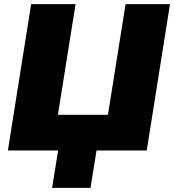

<svg xmlns="http://www.w3.org/2000/svg" viewBox="-20 -725 839 925"><path d="M231 180 260 0H18L130 -705H344L259 -172H500L585 -705H799L687 0H445L416 180Z"/></svg>

Font: Winston Black
Style: Italic
Weight: 900
Italic angle: -9°
Designer: Original fonts by Vernon Adams / Changes by Cristiano Sobral
Foundry: VOriginal fonts by Vernon Adams / Changes by Cristiano Sobral
Version: Version 2.503;July 17, 2020;FontCreator 13.0.0.2655 64-bit